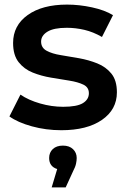

<svg xmlns="http://www.w3.org/2000/svg" viewBox="-20 -560 555 836"><path d="M247 7Q180 7 118.5 -10Q57 -27 21 -53L69 -148Q104 -124 154.5 -109.5Q205 -95 255 -95Q315 -95 341 -111Q367 -127 367 -154Q367 -180 343 -191.5Q319 -203 281.5 -209Q244 -215 202 -222Q160 -229 122.5 -244Q85 -259 61 -289.5Q37 -320 37 -373Q37 -449 100.5 -494.5Q164 -540 272 -540Q325 -540 380.5 -528Q436 -516 472 -494L424 -399Q386 -421 347.5 -430Q309 -439 271 -439Q214 -439 186.5 -422Q159 -405 159 -379Q159 -352 183 -339Q207 -326 244.5 -320Q282 -314 324 -306.5Q366 -299 403.5 -284Q441 -269 465 -239.5Q489 -210 489 -158Q489 -83 424 -38Q359 7 247 7ZM205 256 229 176Q194 165 194 128Q194 104 210 89Q226 74 254 74Q282 74 298 89.5Q314 105 314 128Q314 139 311 153Q308 167 298 186L266 256Z"/></svg>

Font: Montserrat SemiBold
Style: Regular
Weight: 600
Designer: Julieta Ulanovsky
Foundry: Julieta Ulanovsky
Version: Version 9.000; ttfautohint (v1.8.4.7-5d5b)